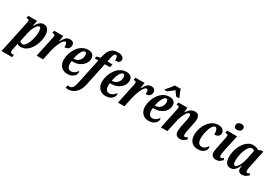

<svg xmlns="http://www.w3.org/2000/svg" viewBox="30 -1963 4831 3395"><g transform="rotate(30 2445.0 -265.0)"><path d="M114 -396Q118 -416 120.5 -429Q123 -442 123 -454Q123 -473 113.5 -479.5Q104 -486 84 -486H68L78 -536H257L235 -424H241Q271 -477 306 -511.5Q341 -546 396 -546Q448 -546 480 -503Q512 -460 512 -380Q512 -333 501 -280Q490 -227 467.5 -176.5Q445 -126 412.5 -84.5Q380 -43 336.5 -18Q293 7 240 9Q196 12 160 -13Q159 -5 157 9Q155 23 152 35L139 100Q135 116 133 129Q131 142 131 156Q131 178 142 184Q153 190 174 190H204L195 240H-21ZM235 -49Q261 -49 283.5 -71.5Q306 -94 324 -130.5Q342 -167 354.5 -210.5Q367 -254 374 -297.5Q381 -341 381 -376Q381 -412 373 -441.5Q365 -471 342 -471Q323 -471 303.5 -450Q284 -429 266.5 -396.5Q249 -364 236.5 -328Q224 -292 218 -261L180 -79Q187 -69 202 -59Q217 -49 235 -49Z M640 -385Q645 -405 648 -423Q651 -441 651 -456Q651 -474 640 -480Q629 -486 614 -486H596L606 -536H792L774 -419H779Q811 -478 843.5 -512Q876 -546 927 -546Q971 -546 992 -526Q1013 -506 1013 -471Q1013 -425 985.5 -400Q958 -375 908 -375Q910 -419 902.5 -443.5Q895 -468 875 -468Q856 -468 835 -444Q814 -420 794 -378.5Q774 -337 756.5 -285Q739 -233 727 -176L689 0H558Z M1184 10Q1135 10 1095 -11.5Q1055 -33 1031 -76Q1007 -119 1007 -185Q1007 -242 1026.5 -304.5Q1046 -367 1083.5 -422Q1121 -477 1176 -511.5Q1231 -546 1302 -546Q1360 -546 1391.5 -517Q1423 -488 1423 -435Q1423 -380 1390 -332.5Q1357 -285 1300.5 -256Q1244 -227 1173 -227H1142Q1137 -205 1137 -177Q1137 -122 1158.5 -92.5Q1180 -63 1221 -63Q1261 -63 1293.5 -87.5Q1326 -112 1343 -141Q1353 -131 1353 -110Q1353 -85 1334.5 -57Q1316 -29 1279 -9.5Q1242 10 1184 10ZM1156 -280Q1196 -280 1228.5 -299Q1261 -318 1280.5 -352Q1300 -386 1300 -430Q1300 -459 1290.5 -475Q1281 -491 1264 -491Q1245 -491 1227 -472.5Q1209 -454 1193 -423Q1177 -392 1165.5 -354.5Q1154 -317 1148 -280Z M1335 240Q1323 240 1308 237.5Q1293 235 1285 232L1298 178Q1305 180 1315.5 182.5Q1326 185 1335 185Q1374 185 1398.5 147.5Q1423 110 1442 15L1544 -471H1471L1481 -515L1559 -536L1570 -584Q1591 -675 1640 -722.5Q1689 -770 1774 -770Q1838 -770 1870.5 -746.5Q1903 -723 1903 -687Q1903 -654 1877 -636Q1851 -618 1802 -618Q1803 -655 1796 -683.5Q1789 -712 1766 -712Q1742 -712 1729.5 -687Q1717 -662 1705 -600L1692 -536H1796L1782 -471H1677L1580 -8Q1565 65 1537 113.5Q1509 162 1474.5 189.5Q1440 217 1403.5 228.5Q1367 240 1335 240Z M1965 10Q1916 10 1876 -11.5Q1836 -33 1812 -76Q1788 -119 1788 -185Q1788 -242 1807.5 -304.5Q1827 -367 1864.5 -422Q1902 -477 1957 -511.5Q2012 -546 2083 -546Q2141 -546 2172.5 -517Q2204 -488 2204 -435Q2204 -380 2171 -332.5Q2138 -285 2081.5 -256Q2025 -227 1954 -227H1923Q1918 -205 1918 -177Q1918 -122 1939.5 -92.5Q1961 -63 2002 -63Q2042 -63 2074.5 -87.5Q2107 -112 2124 -141Q2134 -131 2134 -110Q2134 -85 2115.5 -57Q2097 -29 2060 -9.5Q2023 10 1965 10ZM1937 -280Q1977 -280 2009.5 -299Q2042 -318 2061.5 -352Q2081 -386 2081 -430Q2081 -459 2071.5 -475Q2062 -491 2045 -491Q2026 -491 2008 -472.5Q1990 -454 1974 -423Q1958 -392 1946.5 -354.5Q1935 -317 1929 -280Z M2300 -385Q2305 -405 2308 -423Q2311 -441 2311 -456Q2311 -474 2300 -480Q2289 -486 2274 -486H2256L2266 -536H2452L2434 -419H2439Q2471 -478 2503.5 -512Q2536 -546 2587 -546Q2631 -546 2652 -526Q2673 -506 2673 -471Q2673 -425 2645.5 -400Q2618 -375 2568 -375Q2570 -419 2562.5 -443.5Q2555 -468 2535 -468Q2516 -468 2495 -444Q2474 -420 2454 -378.5Q2434 -337 2416.5 -285Q2399 -233 2387 -176L2349 0H2218Z M2844 10Q2795 10 2755 -11.5Q2715 -33 2691 -76Q2667 -119 2667 -185Q2667 -242 2686.5 -304.5Q2706 -367 2743.5 -422Q2781 -477 2836 -511.5Q2891 -546 2962 -546Q3020 -546 3051.5 -517Q3083 -488 3083 -435Q3083 -380 3050 -332.5Q3017 -285 2960.5 -256Q2904 -227 2833 -227H2802Q2797 -205 2797 -177Q2797 -122 2818.5 -92.5Q2840 -63 2881 -63Q2921 -63 2953.5 -87.5Q2986 -112 3003 -141Q3013 -131 3013 -110Q3013 -85 2994.5 -57Q2976 -29 2939 -9.5Q2902 10 2844 10ZM2816 -280Q2856 -280 2888.5 -299Q2921 -318 2940.5 -352Q2960 -386 2960 -430Q2960 -459 2950.5 -475Q2941 -491 2924 -491Q2905 -491 2887 -472.5Q2869 -454 2853 -423Q2837 -392 2825.5 -354.5Q2814 -317 2808 -280ZM2819 -619Q2836 -638 2858 -663.5Q2880 -689 2902.5 -716Q2925 -743 2941 -766H3057Q3064 -745 3074 -717.5Q3084 -690 3095.5 -664Q3107 -638 3116 -619L3113 -606H3057Q3043 -623 3023 -650.5Q3003 -678 2989 -700Q2956 -672 2927.5 -648.5Q2899 -625 2869 -606H2816Z M3480 10Q3432 10 3407.5 -19Q3383 -48 3384 -96Q3384 -119 3388 -146Q3392 -173 3400 -215L3417 -295Q3420 -309 3424.5 -330.5Q3429 -352 3432.5 -375Q3436 -398 3436 -415Q3436 -433 3430.5 -449.5Q3425 -466 3407 -466Q3387 -466 3367 -442Q3347 -418 3328.5 -380.5Q3310 -343 3296.5 -302.5Q3283 -262 3277 -229L3227 0H3095L3179 -400Q3182 -414 3185 -428.5Q3188 -443 3188 -456Q3188 -473 3178.5 -479.5Q3169 -486 3149 -486H3133L3143 -536H3326L3318 -439H3321Q3358 -493 3395 -519Q3432 -545 3481 -545Q3534 -545 3554.5 -513.5Q3575 -482 3575 -439Q3575 -413 3568 -378.5Q3561 -344 3556 -316L3534 -210Q3528 -179 3523.5 -152.5Q3519 -126 3519 -106Q3519 -65 3545 -65Q3565 -65 3593 -88L3612 -55Q3593 -32 3560 -11Q3527 10 3480 10Z M3848 10Q3798 10 3757.5 -11.5Q3717 -33 3693.5 -76.5Q3670 -120 3670 -185Q3670 -230 3682 -279.5Q3694 -329 3717.5 -376.5Q3741 -424 3775.5 -462.5Q3810 -501 3855.5 -523.5Q3901 -546 3956 -546Q4022 -546 4052 -516.5Q4082 -487 4082 -447Q4082 -415 4058 -389Q4034 -363 3975 -363Q3977 -415 3964 -452.5Q3951 -490 3922 -490Q3899 -490 3877 -462.5Q3855 -435 3838 -390.5Q3821 -346 3811 -294Q3801 -242 3801 -193Q3801 -63 3887 -63Q3930 -63 3956.5 -88Q3983 -113 4001 -141Q4013 -131 4013 -106Q4013 -81 3995.5 -54Q3978 -27 3941.5 -8.5Q3905 10 3848 10Z M4281 -634Q4253 -634 4234.5 -647.5Q4216 -661 4216 -689Q4216 -730 4241.5 -748Q4267 -766 4300 -766Q4326 -766 4346.5 -753Q4367 -740 4367 -710Q4367 -670 4340 -652Q4313 -634 4281 -634ZM4220 10Q4171 10 4145.5 -16.5Q4120 -43 4120 -86Q4120 -112 4127 -153.5Q4134 -195 4146 -247L4176 -391Q4185 -432 4185 -454Q4185 -473 4175 -479.5Q4165 -486 4145 -486H4129L4139 -536H4341L4271 -213Q4265 -182 4260.5 -154.5Q4256 -127 4256 -107Q4256 -65 4282 -65Q4295 -65 4305.5 -71.5Q4316 -78 4329 -89L4348 -56Q4327 -33 4298 -11.5Q4269 10 4220 10Z M4508 10Q4453 10 4425 -38Q4397 -86 4397 -156Q4397 -204 4408.5 -257.5Q4420 -311 4443 -362Q4466 -413 4499 -454.5Q4532 -496 4574.5 -521Q4617 -546 4669 -546Q4702 -546 4735 -535.5Q4768 -525 4786 -511L4831 -535H4878L4812 -221Q4810 -210 4805 -188.5Q4800 -167 4796.5 -145Q4793 -123 4793 -109Q4793 -64 4820 -64Q4831 -64 4840 -70Q4849 -76 4862 -86L4879 -48Q4857 -29 4826 -9.5Q4795 10 4748 10Q4712 10 4690 -10.5Q4668 -31 4668 -70Q4668 -87 4670 -100.5Q4672 -114 4675 -130H4671Q4640 -64 4605 -27Q4570 10 4508 10ZM4567 -65Q4584 -65 4603 -84Q4622 -103 4639.5 -135.5Q4657 -168 4671 -207.5Q4685 -247 4693 -288L4728 -456Q4721 -471 4708 -478.5Q4695 -486 4680 -486Q4652 -486 4628 -463Q4604 -440 4585.5 -402.5Q4567 -365 4554 -320.5Q4541 -276 4534.5 -232.5Q4528 -189 4528 -155Q4528 -106 4539.5 -85.5Q4551 -65 4567 -65Z"/></g></svg>

Font: Noto Serif ExtraCondensed
Style: Bold Italic
Weight: 700
Width: 2
Italic angle: -12°
Designer: Monotype Design Team
Foundry: Monotype Imaging Inc.
Version: Version 2.013; ttfautohint (v1.8.4.7-5d5b)